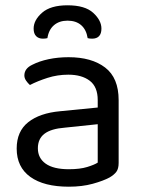

<svg xmlns="http://www.w3.org/2000/svg" viewBox="-20 -691 539 725"><path d="M240 -52Q282 -52 309.5 -60.5Q337 -69 349 -77V-222L225 -209Q173 -205 148 -186Q123 -167 123 -131Q123 -94 152.5 -73Q182 -52 240 -52ZM239 -475Q326 -475 377 -436Q428 -397 428 -313V-76Q428 -54 419.5 -42.5Q411 -31 394 -21Q370 -8 330 3Q290 14 240 14Q146 14 94.5 -23Q43 -60 43 -130Q43 -195 86.5 -229.5Q130 -264 207 -271L349 -285V-313Q349 -363 319 -386Q289 -409 238 -409Q197 -409 159.5 -397Q122 -385 93 -370Q85 -377 78.5 -386.5Q72 -396 72 -406Q72 -432 101 -446Q128 -460 163.5 -467.5Q199 -475 239 -475ZM235 -613Q204 -613 184 -596Q164 -579 159 -547Q155 -546 151 -545.5Q147 -545 142 -545Q126 -545 116.5 -554.5Q107 -564 107 -583Q107 -615 139 -643Q171 -671 235 -671Q301 -671 332 -642.5Q363 -614 363 -583Q363 -564 354 -554.5Q345 -545 328 -545Q323 -545 318.5 -545.5Q314 -546 311 -547Q306 -579 286.5 -596Q267 -613 235 -613Z"/></svg>

Font: Baloo Tamma 2
Style: Regular
Weight: 400
Designer: Divya Kowshik, Shuchita Grover and Ek Type
Foundry: Ek Type
Version: Version 1.700